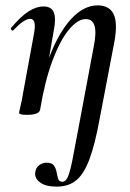

<svg xmlns="http://www.w3.org/2000/svg" viewBox="-20 -419 484 714"><path d="M191 275Q149 275 128.5 259Q108 243 111 223Q113 204 126 195Q139 186 153 186Q173 186 180.5 196.5Q188 207 190.5 221.5Q193 236 196.5 246.5Q200 257 212 257Q224 257 232 239.5Q240 222 249 177.5Q258 133 273 51L329 -248Q349 -348 299 -348Q269 -348 236.5 -309Q204 -270 175.5 -194.5Q147 -119 129 -10L112 -11Q133 -130 167.5 -217Q202 -304 247.5 -351.5Q293 -399 343 -399Q386 -399 402 -367.5Q418 -336 406 -267L350 26Q333 119 312.5 173.5Q292 228 263.5 251.5Q235 275 191 275ZM81 8Q63 8 57 6Q51 4 51 1Q51 -3 56.5 -25.5Q62 -48 66 -74L107 -297Q116 -349 92 -349Q81 -349 65.5 -338.5Q50 -328 30 -307Q27 -303 22.5 -307.5Q18 -312 22 -316Q57 -358 86 -376.5Q115 -395 142 -395Q171 -395 180 -373Q189 -351 180 -306L129 -10Q124 8 81 8Z"/></svg>

Font: Cormorant Light SemiBold
Style: Italic
Weight: 600
Italic angle: -10°
Version: Version 4.000